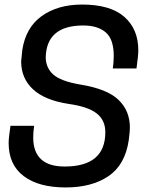

<svg xmlns="http://www.w3.org/2000/svg" viewBox="-20 -812 651 844"><path d="M269 12Q150 12 84 -38Q18 -88 18 -183Q18 -206 26 -259H130Q126 -231 126 -208Q126 -80 264 -80Q443 -80 443 -231Q443 -283 405.5 -313Q368 -343 283 -355Q177 -371 125 -419.5Q73 -468 73 -542L78 -592Q93 -691 163.5 -741.5Q234 -792 341 -792Q465 -792 526.5 -738Q588 -684 588 -591Q588 -568 580 -511H476Q480 -541 480 -566Q480 -640 444.5 -670Q409 -700 346 -700Q185 -700 181 -561Q181 -515 213.5 -485Q246 -455 335 -440Q451 -421 501 -373Q551 -325 551 -251Q551 -235 546 -196Q530 -87 456.5 -37.5Q383 12 269 12Z"/></svg>

Font: Tanohe Sans Medium
Style: Italic
Weight: 500
Designer: Village Type and Design LLC & Cristiano Sobral
Foundry: Cooper Hewitt Smithsonian Design Museum
Version: Version 1.00;September 29, 2021;FontCreator 13.0.0.2655 64-b